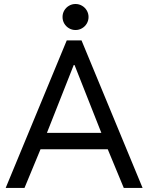

<svg xmlns="http://www.w3.org/2000/svg" viewBox="-20 -917 724 937"><path d="M305.7 -719.7H377.9L675.8 0H584L505.9 -188.5H177.7L99.6 0H7.8ZM474.6 -268.6 343.8 -599.6H339.8L209 -268.6ZM285.2 -834Q285.2 -851.6 293.7 -866Q302.2 -880.4 316.7 -888.9Q331.1 -897.5 348.6 -897.5Q365.7 -897.5 380.4 -888.9Q395 -880.4 403.6 -865.7Q412.1 -851.1 412.1 -834Q412.1 -816.9 403.6 -802.2Q395 -787.6 380.4 -779.1Q365.7 -770.5 348.6 -770.5Q331.1 -770.5 316.7 -779.1Q302.2 -787.6 293.7 -802Q285.2 -816.4 285.2 -834Z"/></svg>

Font: Reddit Sans Fudge
Style: Regular
Weight: 400
Designer: Stephen Hutchings
Foundry: Reddit
Version: Version 1.011